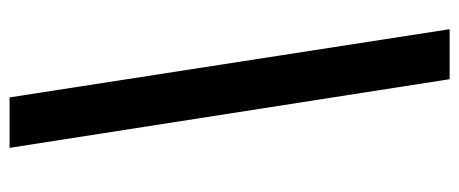

<svg xmlns="http://www.w3.org/2000/svg" viewBox="-306 -576 982 411"><g transform="rotate(-90 185.5 -371.0)"><path d="M328 100H221L74 -842H182Z"/></g></svg>

Font: Montserrat Thin SemiBold
Style: Italic
Weight: 600
Italic angle: -11.3°
Version: Version 9.000